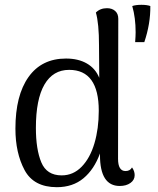

<svg xmlns="http://www.w3.org/2000/svg" viewBox="-20 -764 656 797"><path d="M579 -589H541Q543 -615 543 -630Q543 -690 529 -739Q544 -744 567 -744Q590 -744 604 -739Q605 -666 579 -589ZM528 -69Q539 -54 539 -37Q539 -17 521.5 -4.5Q504 8 477 8Q395 8 395 -120V-127Q371 -61 326.5 -24Q282 13 216 13Q120 13 82 -58Q44 -129 44 -230Q44 -368 98.5 -444.5Q153 -521 254 -521Q305 -521 340.5 -500.5Q376 -480 392 -441L391 -575Q391 -667 378 -712Q396 -730 424 -730Q445 -730 458 -718.5Q471 -707 471 -686L470 -105Q470 -54 501 -54Q520 -54 528 -69ZM390 -304Q390 -474 267 -474Q200 -474 164.5 -413Q129 -352 129 -233Q129 -144 151.5 -90Q174 -36 236 -36Q284 -36 319 -72Q354 -108 372 -169Q390 -230 390 -304Z"/></svg>

Font: Arima Madurai
Style: Regular
Weight: 400
Designer: Joana Correia and Natanael Gama
Foundry: NDISCOVER
Version: Version 1.019